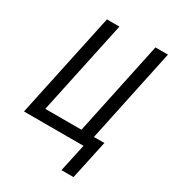

<svg xmlns="http://www.w3.org/2000/svg" viewBox="-214 -828 1016 1131"><g transform="rotate(30 294.5 -262.5)"><path d="M427 0H22L174 -714H259L123 -76H369L504 -714H589L454 -76H525L468 189H386Z"/></g></svg>

Font: Noto Sans UI Narrow
Style: Italic
Weight: 400
Width: 4
Italic angle: -12°
Designer: Monotype Design Team
Foundry: Monotype Imaging Inc.
Version: Version 1.001